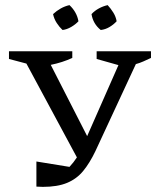

<svg xmlns="http://www.w3.org/2000/svg" viewBox="-20 -724 619 749"><path d="M251 -704Q265 -691 274 -675Q283 -659 286 -641Q275 -629 258 -619Q241 -609 224 -607Q212 -618 201.5 -634Q191 -650 187 -669Q201 -682 217 -691Q233 -700 251 -704ZM400 -704Q412 -691 422 -675Q432 -659 435 -641Q423 -628 407 -618.5Q391 -609 373 -607Q343 -631 337 -669Q349 -682 365.5 -691Q382 -700 400 -704ZM122 4V-94L251 -73Q267 -90 280 -110L83 -476L15 -494V-524H262V-498Q223 -480 178 -471L320 -193L442 -470L357 -494V-524H569V-498Q554 -491 539.5 -484.5Q525 -478 510 -474L352 -134Q330 -88 304.5 -57Q279 -26 241.5 -10.5Q204 5 147 5Q141 5 135 4.5Q129 4 122 4Z"/></svg>

Font: Piazzolla SC
Style: Regular
Weight: 400
Designer: Juan Pablo del Peral
Foundry: Huerta Tipografica
Version: Version 1.330